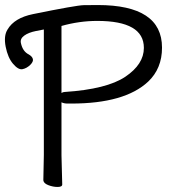

<svg xmlns="http://www.w3.org/2000/svg" viewBox="-38 -731 696 762"><path d="M136 -614 105 -608Q75 -602 58 -589.5Q41 -577 45 -560Q52 -527 76 -515Q90 -507 92.5 -496.5Q95 -486 81.5 -473Q68 -460 51.5 -456.5Q35 -453 14 -477.5Q-7 -502 -15.5 -545.5Q-24 -589 -8 -614Q19 -660 93 -675Q265 -710 294 -710.5Q323 -711 350 -711Q605 -711 605 -542Q605 -459 550 -407Q457 -320 245 -320H230Q216 -320 206 -325V-115L209 1Q209 11 190.5 11Q172 11 153 3.5Q134 -4 134 -17L136 -116ZM348 -648Q277 -648 206 -628V-362Q212 -366 219 -366Q386 -377 459.5 -426.5Q533 -476 533 -541Q533 -648 348 -648Z"/></svg>

Font: QiushuiShotai
Style: Regular
Weight: 600
Designer: Fontworks Inc.
Foundry: Fontworks Inc.
Version: Version 1.250